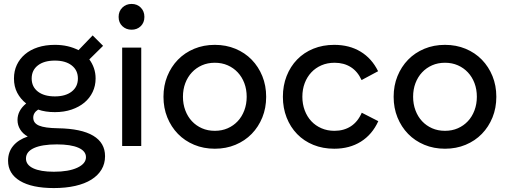

<svg xmlns="http://www.w3.org/2000/svg" viewBox="-20 -742 2586 976"><path d="M51 -343Q51 -381 65.5 -412Q80 -443 107 -466Q134 -489 172.5 -501.5Q211 -514 259 -514Q294 -514 324 -507Q354 -500 379 -487L451 -562L504 -509L434 -440Q449 -420 457.5 -395.5Q466 -371 466 -343Q466 -306 451 -274.5Q436 -243 409 -220.5Q382 -198 344 -185Q306 -172 259 -172Q210 -172 174 -185Q149 -169 149 -144Q149 -116 178.5 -103.5Q208 -91 275 -90Q394 -88 454 -52Q514 -16 514 52Q514 90 496 120Q478 150 444.5 171Q411 192 362.5 203Q314 214 254 214Q142 214 81.5 177.5Q21 141 21 75Q21 31 47 -0.5Q73 -32 121 -48Q96 -62 82.5 -84Q69 -106 69 -132Q69 -180 113 -216Q84 -239 67.5 -270.5Q51 -302 51 -343ZM112 64Q112 96 149 113.5Q186 131 254 131Q329 131 373 110.5Q417 90 417 57Q417 26 378.5 9Q340 -8 269 -8Q194 -8 153 10.5Q112 29 112 64ZM141 -343Q141 -301 172.5 -276.5Q204 -252 259 -252Q313 -252 344.5 -276.5Q376 -301 376 -343Q376 -385 344.5 -409.5Q313 -434 259 -434Q204 -434 172.5 -409.5Q141 -385 141 -343Z M601 -500H698V0H601ZM649 -591Q621 -591 602 -609Q583 -627 583 -656Q583 -685 602 -703.5Q621 -722 649 -722Q677 -722 695.5 -703.5Q714 -685 714 -656Q714 -627 695.5 -609Q677 -591 649 -591Z M1072 14Q1015 14 967 -6Q919 -26 884.5 -61.5Q850 -97 830.5 -145Q811 -193 811 -250Q811 -307 830.5 -355Q850 -403 884.5 -438.5Q919 -474 967 -494Q1015 -514 1072 -514Q1129 -514 1177 -494Q1225 -474 1259.5 -438.5Q1294 -403 1313.5 -355Q1333 -307 1333 -250Q1333 -193 1313.5 -145Q1294 -97 1259.5 -61.5Q1225 -26 1177 -6Q1129 14 1072 14ZM1072 -77Q1108 -77 1137.5 -90Q1167 -103 1188.5 -126Q1210 -149 1222 -181Q1234 -213 1234 -250Q1234 -288 1222 -319.5Q1210 -351 1188.5 -374Q1167 -397 1137.5 -410Q1108 -423 1072 -423Q1036 -423 1006.5 -410Q977 -397 955.5 -374Q934 -351 922 -319.5Q910 -288 910 -250Q910 -213 922 -181Q934 -149 955.5 -126Q977 -103 1006.5 -90Q1036 -77 1072 -77Z M1418 -250Q1418 -307 1437 -355.5Q1456 -404 1490.5 -439.5Q1525 -475 1573 -494.5Q1621 -514 1679 -514Q1756 -514 1813 -479.5Q1870 -445 1902 -380L1818 -335Q1798 -379 1763 -401Q1728 -423 1681 -423Q1644 -423 1614 -410Q1584 -397 1562.5 -374Q1541 -351 1529 -319.5Q1517 -288 1517 -250Q1517 -213 1529 -181Q1541 -149 1562.5 -126Q1584 -103 1614 -90Q1644 -77 1680 -77Q1728 -77 1763.5 -100Q1799 -123 1819 -169L1903 -126Q1872 -58 1814.5 -22Q1757 14 1679 14Q1621 14 1573 -5.5Q1525 -25 1490.5 -60.5Q1456 -96 1437 -144.5Q1418 -193 1418 -250Z M2242 14Q2185 14 2137 -6Q2089 -26 2054.5 -61.5Q2020 -97 2000.5 -145Q1981 -193 1981 -250Q1981 -307 2000.5 -355Q2020 -403 2054.5 -438.5Q2089 -474 2137 -494Q2185 -514 2242 -514Q2299 -514 2347 -494Q2395 -474 2429.5 -438.5Q2464 -403 2483.5 -355Q2503 -307 2503 -250Q2503 -193 2483.5 -145Q2464 -97 2429.5 -61.5Q2395 -26 2347 -6Q2299 14 2242 14ZM2242 -77Q2278 -77 2307.5 -90Q2337 -103 2358.5 -126Q2380 -149 2392 -181Q2404 -213 2404 -250Q2404 -288 2392 -319.5Q2380 -351 2358.5 -374Q2337 -397 2307.5 -410Q2278 -423 2242 -423Q2206 -423 2176.5 -410Q2147 -397 2125.5 -374Q2104 -351 2092 -319.5Q2080 -288 2080 -250Q2080 -213 2092 -181Q2104 -149 2125.5 -126Q2147 -103 2176.5 -90Q2206 -77 2242 -77Z"/></svg>

Font: NT Somic Medium
Style: Regular
Weight: 500
Designer: Ravid Balaliev — lead type designer, mastering
Michael Voronin — secret advisor, marketing
Ivan Kovalenko — best boy
Foundry: NT Type
Version: Version 0.7